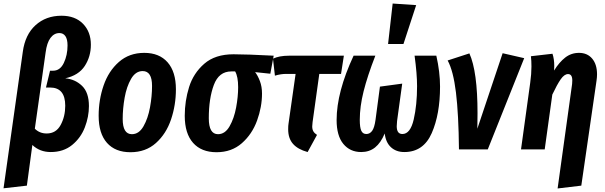

<svg xmlns="http://www.w3.org/2000/svg" viewBox="-39 -845 3422 1086"><path d="M90 -552Q103 -649 162 -702.5Q221 -756 309 -756Q386 -756 430.5 -710.5Q475 -665 475 -592Q475 -525 440.5 -472Q406 -419 330 -402Q386 -397 425 -359.5Q464 -322 464 -245Q464 -185 441 -125Q418 -65 369 -25Q320 15 248 15Q186 15 144 -25L113 205L-19 220ZM330 -247Q330 -350 244 -350H221L244 -445H261Q301 -445 322 -489Q343 -533 343 -588Q343 -623 331 -640.5Q319 -658 297 -658Q267 -658 246.5 -630.5Q226 -603 219 -548L158 -117Q185 -90 225 -90Q278 -90 304 -138Q330 -186 330 -247Z M519 -190Q519 -280 547 -361.5Q575 -443 633.5 -494.5Q692 -546 777 -546Q862 -546 909 -492.5Q956 -439 956 -340Q956 -251 928.5 -169.5Q901 -88 843 -36Q785 16 699 16Q613 16 566 -37Q519 -90 519 -190ZM821 -359Q821 -443 768 -443Q728 -443 702.5 -399Q677 -355 666 -292.5Q655 -230 655 -172Q655 -86 707 -86Q747 -86 772.5 -130.5Q798 -175 809.5 -238Q821 -301 821 -359Z M1006 -190Q1006 -274 1030.5 -352.5Q1055 -431 1116.5 -484.5Q1178 -538 1282 -538Q1357 -538 1509 -530L1490 -428L1404 -437Q1419 -418 1431 -386.5Q1443 -355 1443 -316Q1443 -240 1415 -163Q1387 -86 1329 -35Q1271 16 1186 16Q1100 16 1053 -37Q1006 -90 1006 -190ZM1308 -352Q1308 -412 1291 -441H1269Q1199 -441 1170.5 -364.5Q1142 -288 1142 -176Q1142 -86 1194 -86Q1234 -86 1259.5 -130.5Q1285 -175 1296.5 -236.5Q1308 -298 1308 -352Z M1729 -154Q1727 -136 1727 -130Q1727 -113 1733.5 -102Q1740 -91 1754 -82L1701 15Q1646 0 1618.5 -31Q1591 -62 1591 -114Q1591 -135 1593 -146L1633 -427H1580Q1549 -427 1516 -417L1505 -513Q1540 -530 1596 -530H1906L1890 -427H1767Z M1865 -166Q1865 -324 1961 -530H2084Q2039 -414 2017.5 -328Q1996 -242 1996 -167Q1996 -124 2004.5 -105.5Q2013 -87 2033 -87Q2053 -87 2066 -105Q2079 -123 2085 -167L2110 -355L2236 -372L2207 -161Q2205 -139 2205 -131Q2205 -87 2237 -87Q2282 -87 2301 -169Q2320 -251 2320 -358Q2320 -427 2306 -530H2429Q2450 -438 2450 -355Q2450 -199 2403 -92Q2356 15 2248 15Q2202 15 2172.5 -12Q2143 -39 2137 -90Q2115 -37 2082.5 -11Q2050 15 2004 15Q1941 15 1903 -31Q1865 -77 1865 -166ZM2315 -816 2243 -596H2156L2182 -825Z M2662 -205Q2662 -148 2661 -117L2804 -544L2926 -516L2720 0H2557Q2555 -199 2540 -322Q2525 -445 2493 -503L2616 -543Q2662 -441 2662 -205Z M3197 -370Q3198 -377 3198 -390Q3198 -426 3174 -426Q3153 -426 3132.5 -396.5Q3112 -367 3085 -310L3042 0H2908L2960 -377Q2967 -427 2967 -469Q2967 -502 2964 -527L3086 -541Q3096 -511 3096 -472Q3096 -456 3095 -446Q3124 -493 3158 -519.5Q3192 -546 3236 -546Q3283 -546 3310.5 -513.5Q3338 -481 3338 -424Q3338 -408 3335 -388L3249 205L3115 221Z"/></svg>

Font: Fira Sans Compressed SemiBold
Style: Italic
Weight: 600
Width: 1
Italic angle: -8°
Designer: bBox Type GmbH & Carrois Corporate GbR & Edenspiekermann AG
Foundry: bBox Type GmbH & Carrois Corporate GbR & Edenspiekermann AG
Version: Version 4.301